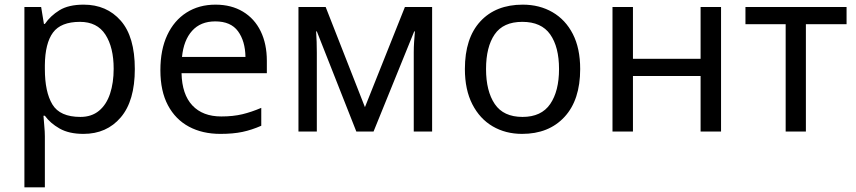

<svg xmlns="http://www.w3.org/2000/svg" viewBox="-20 -566 3683 826"><path d="M340 -546Q439 -546 499.5 -477Q560 -408 560 -269Q560 -132 499.5 -61Q439 10 339 10Q277 10 236.5 -13Q196 -36 173 -68H167Q168 -51 170.5 -25Q173 1 173 20V240H85V-536H157L169 -463H173Q197 -498 236 -522Q275 -546 340 -546ZM324 -472Q242 -472 208 -426Q174 -380 173 -286V-269Q173 -170 205.5 -116.5Q238 -63 326 -63Q374 -63 406 -89.5Q438 -116 453.5 -163Q469 -210 469 -270Q469 -362 433.5 -417Q398 -472 324 -472Z M907 -546Q975 -546 1025 -516Q1075 -486 1101.5 -431.5Q1128 -377 1128 -304V-251H761Q763 -160 807.5 -112.5Q852 -65 932 -65Q983 -65 1022.5 -74.5Q1062 -84 1104 -102V-25Q1063 -7 1023 1.5Q983 10 928 10Q851 10 793 -21Q735 -52 702.5 -113Q670 -174 670 -264Q670 -352 699.5 -415Q729 -478 782.5 -512Q836 -546 907 -546ZM906 -474Q843 -474 806.5 -433.5Q770 -393 763 -321H1036Q1035 -389 1004 -431.5Q973 -474 906 -474Z M1839 -536V0H1760V-342Q1760 -363 1761.5 -385.5Q1763 -408 1765 -431H1762L1587 0H1513L1343 -431H1340Q1343 -386 1343 -339V0H1264V-536H1381L1550 -105L1722 -536Z M2476 -269Q2476 -136 2408.5 -63Q2341 10 2226 10Q2155 10 2099.5 -22.5Q2044 -55 2012 -117.5Q1980 -180 1980 -269Q1980 -402 2046.5 -474Q2113 -546 2229 -546Q2301 -546 2357 -513.5Q2413 -481 2444.5 -419.5Q2476 -358 2476 -269ZM2071 -269Q2071 -174 2108.5 -118.5Q2146 -63 2228 -63Q2309 -63 2347 -118.5Q2385 -174 2385 -269Q2385 -364 2347 -418Q2309 -472 2227 -472Q2145 -472 2108 -418Q2071 -364 2071 -269Z M2703 -536V-313H2994V-536H3082V0H2994V-239H2703V0H2615V-536Z M3622 -462H3447V0H3360V-462H3187V-536H3622Z"/></svg>

Font: Apis
Style: Regular
Weight: 400
Designer: Monotype Design Team
Foundry: Monotype Imaging Inc.
Version: Version 2.000; build 0001